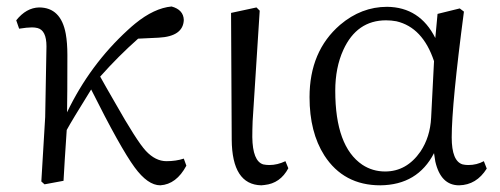

<svg xmlns="http://www.w3.org/2000/svg" viewBox="-20 -549 1517 583"><path d="M538.1 -67.4 545.9 -45.9Q515.6 10.7 466.8 13.7Q428.7 13.7 388.7 -41Q345.7 -99.6 256.8 -277.3Q197.3 -181.6 182.6 -154.3Q180.7 -125 176.8 -66.4Q173.8 -20.5 172.9 0L115.2 10.7L105.5 2L117.2 -193.4L121.1 -408.2Q121.1 -457 93.8 -463.9Q85.9 -465.8 77.1 -465.8Q62.5 -465.8 38.1 -461.9L29.3 -487.3Q59.6 -525.4 98.6 -526.4Q165 -526.4 179.7 -446.3Q184.6 -418.9 184.6 -381.8Q184.6 -258.8 183.6 -208Q252.9 -352.5 368.2 -458Q379.9 -468.8 390.6 -477.5Q448.2 -524.4 501 -529.3Q537.1 -519.5 538.1 -488.3Q536.1 -438.5 461.9 -434.6L399.4 -431.6Q339.8 -378.9 284.2 -316.4Q299.8 -288.1 328.1 -239.3Q395.5 -120.1 422.9 -90.8Q452.1 -59.6 485.4 -59.6Q514.6 -59.6 538.1 -67.4Z M773.4 13.7Q684.6 11.7 683.6 -125L681.6 -509.8L758.8 -526.4L768.6 -516.6Q747.1 -182.6 747.1 -180.7Q746.1 -155.3 746.1 -132.8Q747.1 -59.6 779.3 -49.8Q788.1 -47.9 797.9 -47.9Q822.3 -47.9 846.7 -59.6L855.5 -38.1Q831.1 7.8 783.2 12.7Q777.3 13.7 773.4 13.7Z M1289.1 -191.4 1297.9 -363.3Q1263.7 -465.8 1183.6 -484.4Q1168 -487.3 1152.3 -487.3Q1063.5 -487.3 1022.5 -397.5Q998 -343.8 998 -273.4Q998 -104.5 1080.1 -48.8Q1111.3 -28.3 1149.4 -28.3Q1214.8 -28.3 1256.8 -88.9Q1286.1 -132.8 1289.1 -191.4ZM1449.2 -59.6 1458 -37.1Q1426.8 12.7 1374 13.7Q1318.4 13.7 1301.8 -58.6Q1299.8 -70.3 1297.9 -84Q1248 12.7 1134.8 13.7Q1023.4 13.7 964.8 -77.1Q919.9 -147.5 919.9 -253.9Q919.9 -393.6 1012.7 -473.6Q1077.1 -528.3 1155.3 -528.3Q1254.9 -527.3 1301.8 -433.6L1308.6 -506.8L1376 -523.4L1388.7 -513.7Q1351.6 -232.4 1351.6 -131.8Q1351.6 -59.6 1384.8 -49.8Q1392.6 -47.9 1402.3 -47.9Q1427.7 -47.9 1449.2 -59.6Z"/></svg>

Font: GenYoMin JP Regular
Style: Regular
Weight: 400
Version: Version 1.001;PS 1;hotconv 16.6.51;makeotf.lib2.5.65220 DEVE